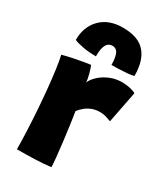

<svg xmlns="http://www.w3.org/2000/svg" viewBox="-193 -854 812 940"><g transform="rotate(30 213.0 -384.0)"><path d="M193 -449.5Q203 -471.5 225.2 -491.8Q247.5 -512 278.8 -525.2Q310 -538.5 347 -538.5Q370 -538.5 392.2 -533.5Q414.5 -528.5 424.5 -521.5L389.5 -343Q379 -347 362 -352.5Q345 -358 324.5 -358Q303 -358 283.8 -351.2Q264.5 -344.5 248.2 -332Q232 -319.5 218.5 -302Q223 -274.5 229 -231.5Q235 -188.5 240.5 -142.8Q246 -97 249.8 -59.8Q253.5 -22.5 253.5 -5Q213.5 0 162.5 1.8Q111.5 3.5 63.5 3.5Q63.5 -37 61.2 -91.2Q59 -145.5 55 -205Q51 -264.5 45.5 -322.2Q40 -380 33.5 -428Q27 -476 20 -506Q47.5 -513.5 80 -520.2Q112.5 -527 138.5 -531.2Q164.5 -535.5 171.5 -536Q177.5 -522.5 185 -495.2Q192.5 -468 193 -449.5ZM45.5 -604.5Q45.5 -679.5 91.2 -725.8Q137 -772 215.5 -772Q292 -772 330.8 -738.8Q369.5 -705.5 379 -643Q381 -632 381.8 -620.2Q382.5 -608.5 382.5 -595Q368.5 -591 345.2 -589Q322 -587 298.2 -586.2Q274.5 -585.5 258 -585.5Q258 -598 257.2 -607.8Q256.5 -617.5 254.5 -626Q250.5 -649.5 240.8 -659.5Q231 -669.5 216 -669.5Q202.5 -669.5 192.5 -661.8Q182.5 -654 176.8 -635.8Q171 -617.5 171 -584Q130.5 -584 96.8 -590.2Q63 -596.5 45.5 -604.5Z"/></g></svg>

Font: Grandstander Thin ExtraBold
Style: Regular
Weight: 800
Version: Version 1.200